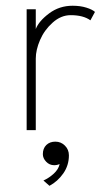

<svg xmlns="http://www.w3.org/2000/svg" viewBox="-20 -442 350 652"><path d="M101.5 0H70.5V-410.5H101.5V-343.5Q112 -370.5 146.8 -396.5Q181.5 -422.5 226.5 -422.5Q253 -422.5 273.5 -416Q294 -409.5 302.5 -401.5L287 -373Q263 -390.5 220 -390.5Q187 -390.5 158.8 -365.2Q130.5 -340 116 -306.2Q101.5 -272.5 101.5 -243ZM214 85.5Q214 119.5 195 146.8Q176 174 148 189L127.5 171Q146.5 162.5 162.8 147.5Q179 132.5 182.5 115Q174 119 164 119Q148 119 136.8 107.2Q125.5 95.5 125.5 81.5Q125.5 62 137.2 50.5Q149 39 168 39Q187 39 200.5 52.5Q214 66 214 85.5Z"/></svg>

Font: League Spartan ExtraLight
Style: Regular
Weight: 200
Foundry: The League of Moveable Type
Version: Version 2.002